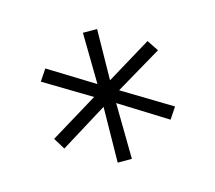

<svg xmlns="http://www.w3.org/2000/svg" viewBox="-62 -774 556 497"><g transform="rotate(-15 216.0 -526.0)"><path d="M197 -352 199 -501 73 -423 54 -454 182 -532 59 -606 79 -636 199 -562 197 -700H235L233 -563L353 -636L373 -606L249 -532L378 -454L358 -424L233 -502L235 -352Z"/></g></svg>

Font: Red Hat Display VF
Style: Regular
Weight: 300
Designer: Pentagram, MCKL
Foundry: Pentagram, MCKL
Version: Version 1.023